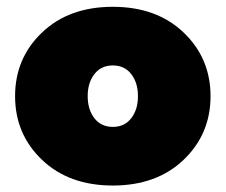

<svg xmlns="http://www.w3.org/2000/svg" viewBox="-20 -537 673 573"><path d="M105.4 -60Q25 -136.7 25 -250Q25 -363.3 105.4 -440Q185.8 -516.7 316.7 -516.7Q447.5 -516.7 527.9 -440Q608.3 -363.3 608.3 -250Q608.3 -136.7 527.9 -60Q447.5 16.7 316.7 16.7Q185.8 16.7 105.4 -60ZM261.7 -315.8Q241.7 -290 241.7 -250Q241.7 -210 261.7 -184.2Q281.7 -158.3 316.7 -158.3Q351.7 -158.3 371.7 -184.2Q391.7 -210 391.7 -250Q391.7 -290 371.7 -315.8Q351.7 -341.7 316.7 -341.7Q281.7 -341.7 261.7 -315.8Z"/></svg>

Font: BoonTook Mon
Style: Regular
Weight: 400
Designer: Sungsit Sawaiwan
Foundry: FontUni
Version: Version 3.0